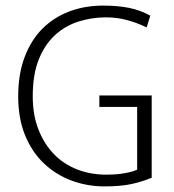

<svg xmlns="http://www.w3.org/2000/svg" viewBox="-20 -658 620 686"><path d="M348 -638Q400 -638 440.5 -630Q481 -622 517 -602L504 -560Q469 -577 433 -586.5Q397 -596 359 -596Q308 -596 260.5 -581Q213 -566 176.5 -532.5Q140 -499 118.5 -445.5Q97 -392 97 -314Q97 -247 117.5 -195Q138 -143 173 -107Q208 -71 256 -52.5Q304 -34 359 -34Q398 -34 427.5 -39.5Q457 -45 470 -52V-276H335V-317H522V-23Q489 -9 450 -0.5Q411 8 354 8Q291 8 235 -13Q179 -34 136.5 -74.5Q94 -115 69.5 -175Q45 -235 45 -314Q45 -393 68 -454Q91 -515 131.5 -555.5Q172 -596 227.5 -617Q283 -638 348 -638Z"/></svg>

Font: Mukta ExtraLight
Style: Regular
Weight: 275
Designer: Girish Dalvi and Yashodeep Gholap
Foundry: Ek Type
Version: Version 2.538;PS 1.002;hotconv 16.6.51;makeotf.lib2.5.65220;